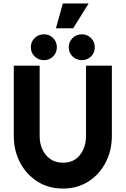

<svg xmlns="http://www.w3.org/2000/svg" viewBox="-20 -1081 729 1114"><path d="M345 13Q261 13 196.8 -28Q132.5 -69 96.2 -138.2Q60 -207.5 60 -292V-700H210V-292Q210 -249.5 226 -214.2Q242 -179 272.2 -158Q302.5 -137 345 -137Q409.5 -137 444.2 -182.2Q479 -227.5 479 -292V-700H629V-292Q629 -207.5 593 -138.2Q557 -69 493 -28Q429 13 345 13ZM235 -732Q203 -732 181 -753.5Q159 -775 159 -807Q159 -838.5 181 -860.2Q203 -882 235 -882Q266.5 -882 288.2 -860.2Q310 -838.5 310 -807Q310 -775 288.2 -753.5Q266.5 -732 235 -732ZM455 -732Q423 -732 401 -753.5Q379 -775 379 -807Q379 -838.5 401 -860.2Q423 -882 455 -882Q486.5 -882 508.2 -860.2Q530 -838.5 530 -807Q530 -775 508.2 -753.5Q486.5 -732 455 -732ZM304.5 -917 344.5 -1061H494.5L404.5 -917Z"/></svg>

Font: Urbanist Black
Style: Regular
Weight: 900
Designer: Corey Hu
Foundry: Corey Hu
Version: Version 1.330; ttfautohint (v1.8.4.7-5d5b)